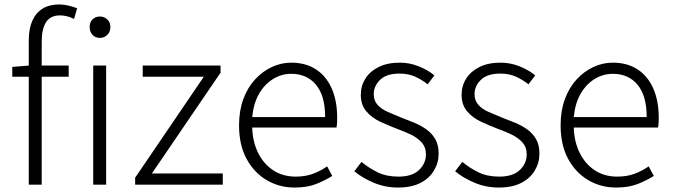

<svg xmlns="http://www.w3.org/2000/svg" viewBox="-20 -828 3016 861"><path d="M109 0V-645Q109 -698 124.5 -734Q140 -770 170.5 -789Q201 -808 246 -808Q266 -808 286.5 -803Q307 -798 326 -791L312 -743Q281 -759 249 -759Q206 -759 186.5 -728.5Q167 -698 167 -641V0ZM35 -484V-528L110 -534H288V-484ZM398 0V-534H456V0ZM428 -658Q408 -658 395 -671.5Q382 -685 382 -707Q382 -728 395 -741Q408 -754 428 -754Q447 -754 461 -741Q475 -728 475 -707Q475 -685 461 -671.5Q447 -658 428 -658Z M586 0V-31L894 -484H620V-534H969V-502L661 -50H979V0Z M1301 13Q1232 13 1175.5 -20.5Q1119 -54 1085.5 -116Q1052 -178 1052 -266Q1052 -331 1071 -383Q1090 -435 1123.5 -471.5Q1157 -508 1199 -527.5Q1241 -547 1286 -547Q1350 -547 1396 -517.5Q1442 -488 1467 -432.5Q1492 -377 1492 -299Q1492 -288 1491.5 -277.5Q1491 -267 1489 -256H1111Q1113 -192 1137.5 -142.5Q1162 -93 1205 -64.5Q1248 -36 1306 -36Q1349 -36 1383 -48.5Q1417 -61 1447 -82L1470 -39Q1438 -19 1398 -3Q1358 13 1301 13ZM1111 -303H1438Q1438 -399 1397 -448Q1356 -497 1286 -497Q1243 -497 1205 -474Q1167 -451 1142 -408Q1117 -365 1111 -303Z M1765 13Q1707 13 1656 -8.5Q1605 -30 1569 -60L1601 -102Q1635 -74 1674 -55Q1713 -36 1767 -36Q1828 -36 1859 -65.5Q1890 -95 1890 -136Q1890 -168 1870.5 -189.5Q1851 -211 1821.5 -225Q1792 -239 1761 -250Q1722 -265 1684.5 -282.5Q1647 -300 1622.5 -329Q1598 -358 1598 -403Q1598 -443 1618.5 -475.5Q1639 -508 1678 -527.5Q1717 -547 1773 -547Q1817 -547 1858 -530.5Q1899 -514 1928 -490L1898 -450Q1871 -471 1841 -484.5Q1811 -498 1772 -498Q1713 -498 1684.5 -470Q1656 -442 1656 -406Q1656 -377 1673 -358Q1690 -339 1718 -326.5Q1746 -314 1776 -302Q1808 -290 1838 -277.5Q1868 -265 1892.5 -247.5Q1917 -230 1932 -204Q1947 -178 1947 -139Q1947 -98 1926 -63Q1905 -28 1865 -7.5Q1825 13 1765 13Z M2217 13Q2159 13 2108 -8.5Q2057 -30 2021 -60L2053 -102Q2087 -74 2126 -55Q2165 -36 2219 -36Q2280 -36 2311 -65.5Q2342 -95 2342 -136Q2342 -168 2322.5 -189.5Q2303 -211 2273.5 -225Q2244 -239 2213 -250Q2174 -265 2136.5 -282.5Q2099 -300 2074.5 -329Q2050 -358 2050 -403Q2050 -443 2070.5 -475.5Q2091 -508 2130 -527.5Q2169 -547 2225 -547Q2269 -547 2310 -530.5Q2351 -514 2380 -490L2350 -450Q2323 -471 2293 -484.5Q2263 -498 2224 -498Q2165 -498 2136.5 -470Q2108 -442 2108 -406Q2108 -377 2125 -358Q2142 -339 2170 -326.5Q2198 -314 2228 -302Q2260 -290 2290 -277.5Q2320 -265 2344.5 -247.5Q2369 -230 2384 -204Q2399 -178 2399 -139Q2399 -98 2378 -63Q2357 -28 2317 -7.5Q2277 13 2217 13Z M2743 13Q2674 13 2617.5 -20.5Q2561 -54 2527.5 -116Q2494 -178 2494 -266Q2494 -331 2513 -383Q2532 -435 2565.5 -471.5Q2599 -508 2641 -527.5Q2683 -547 2728 -547Q2792 -547 2838 -517.5Q2884 -488 2909 -432.5Q2934 -377 2934 -299Q2934 -288 2933.5 -277.5Q2933 -267 2931 -256H2553Q2555 -192 2579.5 -142.5Q2604 -93 2647 -64.5Q2690 -36 2748 -36Q2791 -36 2825 -48.5Q2859 -61 2889 -82L2912 -39Q2880 -19 2840 -3Q2800 13 2743 13ZM2553 -303H2880Q2880 -399 2839 -448Q2798 -497 2728 -497Q2685 -497 2647 -474Q2609 -451 2584 -408Q2559 -365 2553 -303Z"/></svg>

Font: Noto Sans KR Thin Light
Style: Regular
Weight: 300
Version: Version 2.004-H2;hotconv 1.0.118;makeotfexe 2.5.65603